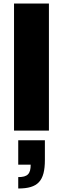

<svg xmlns="http://www.w3.org/2000/svg" viewBox="-20 -745 359 1095"><path d="M60 0H259V-725H60ZM84 330C196 330 236 288 236 167V55H84V194H155C155 247 137 265 84 265Z"/></svg>

Font: Archivo Black
Style: Regular
Weight: 900
Designer: Hector Gatti
Foundry: Omnibus-Type
Version: Version 2.001